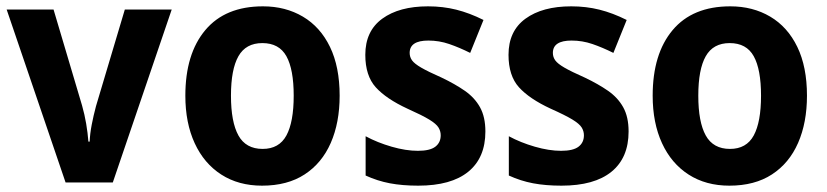

<svg xmlns="http://www.w3.org/2000/svg" viewBox="-20 -576 2609 606"><path d="M187 0 1 -546H149L239 -243Q247 -215 252 -185.5Q257 -156 259 -129H263Q264 -154 269.5 -182.5Q275 -211 283 -241L374 -546H522L336 0Z M1052 -274Q1052 -189 1024 -125Q996 -61 941.5 -25.5Q887 10 807 10Q733 10 678.5 -25Q624 -60 594.5 -124Q565 -188 565 -274Q565 -406 628 -481Q691 -556 810 -556Q881 -556 936 -523.5Q991 -491 1021.5 -428Q1052 -365 1052 -274ZM709 -274Q709 -191 732.5 -148.5Q756 -106 809 -106Q861 -106 884 -148.5Q907 -191 907 -274Q907 -357 884 -398.5Q861 -440 808 -440Q756 -440 732.5 -398.5Q709 -357 709 -274Z M1512 -161Q1512 -78 1458 -34Q1404 10 1300 10Q1250 10 1210.5 2.5Q1171 -5 1134 -22V-146Q1171 -126 1216 -113Q1261 -100 1299 -100Q1337 -100 1354 -113Q1371 -126 1371 -149Q1371 -162 1364 -173.5Q1357 -185 1335 -198.5Q1313 -212 1266 -233Q1199 -264 1166 -300.5Q1133 -337 1133 -403Q1133 -478 1186.5 -517Q1240 -556 1331 -556Q1378 -556 1420 -545.5Q1462 -535 1506 -513L1464 -409Q1430 -426 1398 -437Q1366 -448 1332 -448Q1273 -448 1273 -409Q1273 -396 1280.5 -385.5Q1288 -375 1309.5 -362.5Q1331 -350 1374 -331Q1416 -311 1447 -289.5Q1478 -268 1495 -237.5Q1512 -207 1512 -161Z M1964 -161Q1964 -78 1910 -34Q1856 10 1752 10Q1702 10 1662.5 2.5Q1623 -5 1586 -22V-146Q1623 -126 1668 -113Q1713 -100 1751 -100Q1789 -100 1806 -113Q1823 -126 1823 -149Q1823 -162 1816 -173.5Q1809 -185 1787 -198.5Q1765 -212 1718 -233Q1651 -264 1618 -300.5Q1585 -337 1585 -403Q1585 -478 1638.5 -517Q1692 -556 1783 -556Q1830 -556 1872 -545.5Q1914 -535 1958 -513L1916 -409Q1882 -426 1850 -437Q1818 -448 1784 -448Q1725 -448 1725 -409Q1725 -396 1732.5 -385.5Q1740 -375 1761.5 -362.5Q1783 -350 1826 -331Q1868 -311 1899 -289.5Q1930 -268 1947 -237.5Q1964 -207 1964 -161Z M2527 -274Q2527 -189 2499 -125Q2471 -61 2416.5 -25.5Q2362 10 2282 10Q2208 10 2153.5 -25Q2099 -60 2069.5 -124Q2040 -188 2040 -274Q2040 -406 2103 -481Q2166 -556 2285 -556Q2356 -556 2411 -523.5Q2466 -491 2496.5 -428Q2527 -365 2527 -274ZM2184 -274Q2184 -191 2207.5 -148.5Q2231 -106 2284 -106Q2336 -106 2359 -148.5Q2382 -191 2382 -274Q2382 -357 2359 -398.5Q2336 -440 2283 -440Q2231 -440 2207.5 -398.5Q2184 -357 2184 -274Z"/></svg>

Font: Noto Sans Arabic SemCond
Style: Bold
Weight: 700
Width: 4
Designer: Monotype Design Team, Nadine Chahine, Nizar Qandah and Khaled Hosny
Foundry: Monotype Imaging Inc.
Version: Version 2.012; ttfautohint (v1.8.4.7-5d5b)